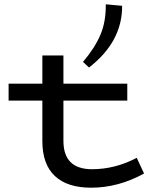

<svg xmlns="http://www.w3.org/2000/svg" viewBox="-20 -860 734 893"><path d="M650 -53Q530 13 404 13Q293 13 235 -41.5Q177 -96 177 -204V-392H20V-471H177V-602H275V-471H572V-392H275V-205Q275 -73 408 -73Q516 -73 616 -126ZM548 -833Q549 -666 394 -546L366 -572Q421 -637 447 -698Q473 -759 472 -840Z"/></svg>

Font: BioRhyme Expanded
Style: Regular
Weight: 400
Width: 7
Designer: Aoife Mooney
Foundry: Aoife Mooney Type
Version: Version 1.001